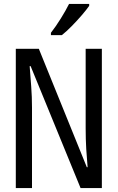

<svg xmlns="http://www.w3.org/2000/svg" viewBox="-20 -964 603 984"><path d="M61 0V-714H179L425 -107H429Q425 -150 422 -200Q419 -250 419 -307V-714H502V0H393L137 -625H132Q136 -572 140 -520Q144 -468 144 -412V0ZM241 -796Q266 -828 291.5 -869Q317 -910 334 -944H437V-934Q424 -915 399.5 -886.5Q375 -858 347.5 -830Q320 -802 297 -784H241Z"/></svg>

Font: Noto Sans Mono SemiCondensed
Style: Regular
Weight: 400
Width: 4
Designer: Monotype Design Team
Foundry: Monotype Imaging Inc.
Version: Version 2.014